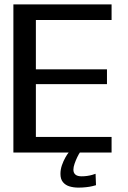

<svg xmlns="http://www.w3.org/2000/svg" viewBox="-20 -695 582 875"><path d="M41 0H488.5V-71H143.5V-311.5H467.5V-379H143.5V-604H488.5V-675H41ZM337.5 160Q355 160 371.5 158.2Q388 156.5 400.5 153.5Q413 150.5 417.5 149L415.5 97Q410.5 99 400 102Q389.5 105 376.8 106.8Q364 108.5 352 108.5Q332.5 108.5 323.5 100.5Q314.5 92.5 314.5 78.5Q314.5 66.5 319.8 51.2Q325 36 332 21.5Q339 7 344 0H293Q286.5 7.5 277.8 23Q269 38.5 262.2 58Q255.5 77.5 255.5 97.5Q255.5 121.5 267 135.2Q278.5 149 297 154.5Q315.5 160 337.5 160Z"/></svg>

Font: Anybody Thin
Style: Regular
Weight: 400
Version: Version 1.113;gftools[0.9.25]